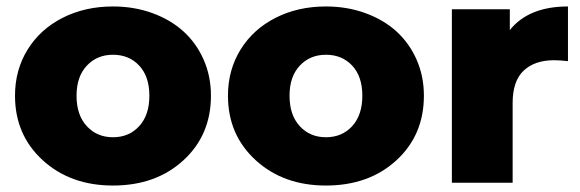

<svg xmlns="http://www.w3.org/2000/svg" viewBox="-20 -571 1814 600"><path d="M333 8.8Q200.2 8.8 113.5 -70.3Q26.9 -149.4 26.9 -272Q26.9 -352.5 66.4 -416.3Q106 -480 175.8 -515.4Q245.6 -550.8 333 -550.8Q399.4 -550.8 456.3 -530Q513.2 -509.3 553.5 -472.7Q593.8 -436 616.5 -384.3Q639.2 -332.5 639.2 -272Q639.2 -148.9 553.2 -70.1Q467.3 8.8 333 8.8ZM333 -142.1Q383.3 -142.1 415 -176.8Q446.8 -211.4 446.8 -272Q446.8 -332 415 -366Q383.3 -399.9 333 -399.9Q283.2 -399.9 251.2 -365.7Q219.2 -331.5 219.2 -272Q219.2 -211.4 251.2 -176.8Q283.2 -142.1 333 -142.1Z M998.5 8.8Q865.7 8.8 779.1 -70.3Q692.4 -149.4 692.4 -272Q692.4 -352.5 731.9 -416.3Q771.5 -480 841.3 -515.4Q911.1 -550.8 998.5 -550.8Q1064.9 -550.8 1121.8 -530Q1178.7 -509.3 1219 -472.7Q1259.3 -436 1282 -384.3Q1304.7 -332.5 1304.7 -272Q1304.7 -148.9 1218.8 -70.1Q1132.8 8.8 998.5 8.8ZM998.5 -142.1Q1048.8 -142.1 1080.6 -176.8Q1112.3 -211.4 1112.3 -272Q1112.3 -332 1080.6 -366Q1048.8 -399.9 998.5 -399.9Q948.7 -399.9 916.7 -365.7Q884.8 -331.5 884.8 -272Q884.8 -211.4 916.7 -176.8Q948.7 -142.1 998.5 -142.1Z M1392.1 0V-542H1573.2V-477.1Q1632.3 -550.8 1754.9 -550.8V-379.9Q1729.5 -382.8 1711.9 -382.8Q1650.9 -382.8 1616.5 -350.3Q1582 -317.9 1582 -249V0Z"/></svg>

Font: Montserrat ExtraBold
Style: Regular
Weight: 800
Designer: Julieta Ulanovsky
Foundry: Julieta Ulanovsky
Version: Version 9.000